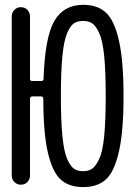

<svg xmlns="http://www.w3.org/2000/svg" viewBox="-20 -760 540 790"><path d="M359.4 -664.1Q344.7 -673.8 321.8 -673.8Q298.8 -673.8 284.2 -664.1Q269.5 -654.3 256.3 -624Q243.2 -593.8 236.8 -529.8Q230.5 -465.8 230.5 -364.7Q230.5 -263.7 236.8 -199.7Q243.2 -135.7 256.3 -106Q269.5 -76.2 284.2 -65.9Q298.8 -55.7 321.8 -55.7Q344.7 -55.7 359.4 -65.9Q374 -76.2 388.2 -106Q402.3 -135.7 408.7 -199.7Q415 -263.7 415 -364.7Q415 -465.8 408.7 -529.8Q402.3 -593.8 388.2 -624Q374 -654.3 359.4 -664.1ZM28.3 -38.1V-692.4Q28.3 -708 39.1 -719.2Q49.8 -730.5 65.9 -730.5Q82 -730.5 92.8 -719.2Q103.5 -708 103.5 -692.4V-435.5Q103.5 -426.8 112.3 -426.8H150.4Q159.2 -426.8 159.2 -435.5Q165 -607.4 203.6 -673.8Q242.2 -740.2 322.3 -740.2Q380.9 -740.2 415.5 -708.5Q450.2 -676.8 469.2 -593.8Q488.3 -510.7 488.3 -364.7Q488.3 -218.8 469.2 -135.7Q450.2 -52.7 415.5 -21.5Q380.9 9.8 322.3 9.8Q264.6 9.8 230.5 -20.5Q196.3 -50.8 177.2 -131.3Q158.2 -211.9 158.2 -353.5Q158.2 -362.3 149.4 -363.3H112.3Q104.5 -363.3 103.5 -353.5V-38.1Q103.5 -22.5 92.8 -11.2Q82 0 65.9 0Q49.8 0 39.1 -11.2Q28.3 -22.5 28.3 -38.1Z"/></svg>

Font: Rounded Mgen+ 1mn regular
Style: Regular
Weight: 400
Designer: [Source Han Sans]
Ryoko NISHIZUKA  (kana & ideographs); Paul D. Hunt (Latin, Greek & Cyrillic); Wenlong ZHANG  (bopomofo
Version: Version 1.059.20150602